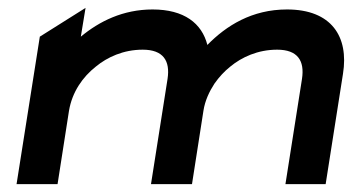

<svg xmlns="http://www.w3.org/2000/svg" viewBox="-20 -467 893 487"><path d="M126 0 155 -186C163 -234 190 -272 223 -298C252 -322 293 -341 342 -341C394 -341 412 -313 405 -267L363 0H467L496 -186C500 -212 511 -235 524 -255C536 -272 549 -286 564 -298C593 -322 634 -341 683 -341C735 -341 753 -313 746 -267L704 0H806L850 -280C865 -374 821 -443 708 -443C619 -443 554 -402 506 -353C492 -408 447 -443 367 -443C292 -443 232 -413 185 -374L197 -447L81 -374L22 0Z"/></svg>

Font: Charger Pro
Style: BlkExtObl
Weight: 900
Designer: Jasper
Foundry: Cannot Into Space Fonts
Version: Version 1.09